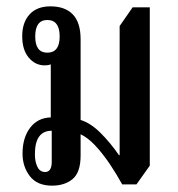

<svg xmlns="http://www.w3.org/2000/svg" viewBox="-20 -575 560 605"><path d="M144 10Q97 10 74 -20Q51 -50 51 -91Q51 -141 75 -172.5Q99 -204 140 -205V-372Q132 -369 121 -369Q91 -369 70.5 -393.5Q50 -418 50 -461Q50 -504 73 -529.5Q96 -555 139 -555Q185 -555 209.5 -529.5Q234 -504 234 -451V-197Q266 -187 297 -156Q328 -125 355 -86H357V-493L398 -552H452V-53L410 6H365Q347 -27 325 -59.5Q303 -92 280 -116.5Q257 -141 234 -152V-85Q234 -32 209 -11Q184 10 144 10ZM129 -409Q168 -409 168 -460Q168 -512 129 -512Q91 -512 91 -460Q91 -409 129 -409ZM122 -33Q143 -33 143 -65V-163Q90 -163 90 -89Q90 -65 98 -49Q106 -33 122 -33Z"/></svg>

Font: Noto Serif Thai ExtraCondensed Medium
Style: Regular
Weight: 500
Width: 2
Designer: Monotype Design Team
Foundry: Monotype Imaging Inc.
Version: Version 2.002; ttfautohint (v1.8.4.7-5d5b)